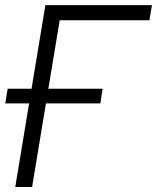

<svg xmlns="http://www.w3.org/2000/svg" viewBox="-20 -748 628 768"><path d="M587.9 -727.5 577.6 -667H218.8L108.4 0H41L161.6 -727.5ZM1 -334.5 10.7 -393.1H390.6L381.3 -334.5Z"/></svg>

Font: Inter 24pt Light
Style: Italic
Weight: 300
Italic angle: -9.3988°
Designer: Rasmus Andersson
Foundry: rsms
Version: Version 4.001;git-66647c0bb